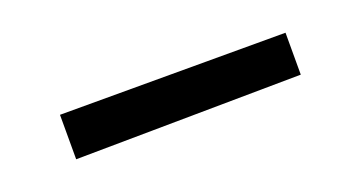

<svg xmlns="http://www.w3.org/2000/svg" viewBox="-23 -462 535 284"><g transform="rotate(-20 244.5 -320.0)"><path d="M67 -285V-355H422V-289Z"/></g></svg>

Font: Lora
Style: Regular
Weight: 400
Designer: Olga Karpushina, Alexei Vanyashin (Cyrillic)
Foundry: Cyreal
Version: Version 3.005; ttfautohint (v1.8.4.7-5d5b)